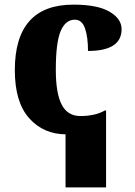

<svg xmlns="http://www.w3.org/2000/svg" viewBox="-20 -570 581 829"><path d="M263 10H266Q168 10 106 -59.5Q44 -129 44 -267Q44 -550 297 -550Q401 -550 453 -519.5Q505 -489 505 -444Q505 -350 360 -350Q360 -410 347 -447.5Q334 -485 303 -485Q263 -485 242 -436Q221 -387 221 -268Q221 -167 246.5 -118Q272 -69 327 -69Q391 -69 433 -93H438V239H263Z"/></svg>

Font: Noto Serif ExtraBold
Style: Regular
Weight: 800
Designer: Monotype Design Team
Foundry: Monotype Imaging Inc.
Version: Version 1.001